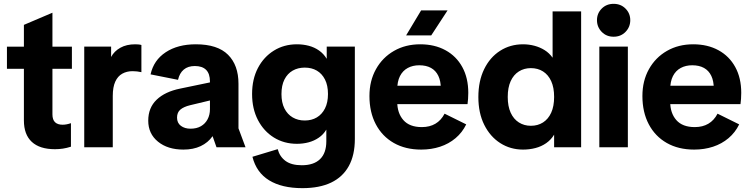

<svg xmlns="http://www.w3.org/2000/svg" viewBox="-20 -764 3889 996"><path d="M265 10Q186 10 145 -28Q104 -66 104 -139V-635L252 -698V-171Q252 -143 265.5 -130Q279 -117 305 -117Q315 -117 325.5 -119Q336 -121 348 -125V-3Q326 4 306 7Q286 10 265 10ZM16 -407V-522H353V-407Z M417 0V-522.2H556.4V-468.5Q572.4 -498.5 604.3 -516.3Q636.2 -534.2 681.2 -534.2Q690.5 -534.2 698.8 -533.4Q707.2 -532.6 713.5 -530.6V-389.6Q701.3 -392.3 690.7 -393.5Q680.1 -394.8 667.5 -394.8Q637.6 -394.8 614.3 -381.8Q590.9 -368.8 578 -340.6Q565 -312.3 565 -266.2V0Z M931.3 12Q849.9 12 799.5 -29.2Q749 -70.3 749 -138.1Q749 -205.2 792.6 -246.8Q836.1 -288.4 914.1 -304.3L1118.1 -346.7V-254.6L965.8 -218.1Q933.1 -210.1 915.7 -195.5Q898.4 -180.9 898.4 -153.9Q898.4 -126.1 918.4 -111.2Q938.4 -96.4 968 -96.4Q1000.2 -96.4 1022.5 -109.4Q1044.8 -122.3 1056.9 -145.3Q1069.1 -168.3 1069.1 -197.7V-341.1Q1069.1 -381.5 1049.3 -401.5Q1029.4 -421.5 990.8 -421.5Q955 -421.5 933.1 -402.9Q911.2 -384.3 903.5 -349.9L761.1 -378.2Q777.3 -451.9 839.7 -493Q902.1 -534.2 995.8 -534.2Q1108.6 -534.2 1162.9 -480Q1217.1 -425.9 1217.1 -329.8V-98.3L1253.7 0H1103.1L1082.8 -57.6Q1059.3 -24.1 1021 -6Q982.7 12 931.3 12Z M1548.8 212Q1442.2 212 1376.1 171.4Q1310 130.8 1289.5 49.3L1420.6 9.7Q1430.6 48.1 1461 70.7Q1491.4 93.2 1545.7 93.2Q1607.4 93.2 1640.1 61.7Q1672.8 30.1 1672.8 -31.2V-91.7Q1657.7 -66.1 1633.7 -49.8Q1609.8 -33.4 1581 -25.7Q1552.2 -18 1520.2 -18Q1453.6 -18 1401 -50.5Q1348.4 -83.1 1318 -141.4Q1287.7 -199.7 1287.7 -276.2Q1287.7 -353.5 1318 -411.3Q1348.4 -469.1 1401 -501.6Q1453.6 -534.2 1520.2 -534.2Q1552.4 -534.2 1581.8 -526.5Q1611.1 -518.8 1634.9 -502.1Q1658.8 -485.5 1674.9 -458.9V-522.2H1820.8V-43.1Q1820.8 40.5 1789.5 97.3Q1758.1 154.2 1697.8 183.1Q1637.5 212 1548.8 212ZM1560.8 -138.9Q1596.7 -138.9 1623.5 -154.9Q1650.3 -170.8 1665.8 -201.4Q1681.4 -232 1681.4 -276.2Q1681.4 -321.2 1665.8 -351.6Q1650.3 -382.1 1623.5 -397.7Q1596.7 -413.3 1560.8 -413.3Q1525.6 -413.3 1498.3 -397.7Q1471 -382.1 1455.5 -351.5Q1440.1 -320.9 1440.1 -275.9Q1440.1 -232 1455.5 -201.4Q1471 -170.8 1498.3 -154.9Q1525.6 -138.9 1560.8 -138.9Z M2164.9 12Q2083.2 12 2022.8 -22.4Q1962.3 -56.9 1929.4 -119.6Q1896.5 -182.2 1896.5 -265.8Q1896.5 -344.8 1930.5 -405.4Q1964.4 -466 2024 -500.1Q2083.6 -534.2 2159.7 -534.2Q2234.8 -534.2 2291 -503.4Q2347.2 -472.7 2378.2 -416.1Q2409.2 -359.6 2409.2 -282.1Q2409.2 -267.8 2408.1 -251.2Q2407 -234.6 2405.3 -223.7H1966.2V-319.2H2311.3L2266.7 -303.4Q2267 -343.1 2253.9 -370.4Q2240.8 -397.8 2215.9 -411.6Q2191 -425.4 2154.8 -425.4Q2121.2 -425.4 2095.2 -411.4Q2069.1 -397.3 2054.8 -369.2Q2040.6 -341.1 2040.6 -299V-236.9Q2040.6 -177.2 2072.5 -141Q2104.4 -104.7 2168.1 -104.7Q2208.9 -104.7 2238.5 -122.1Q2268.2 -139.5 2286.3 -174.3L2398.5 -118.8Q2378.1 -76.7 2343.1 -47.2Q2308.1 -17.7 2262.9 -2.9Q2217.6 12 2164.9 12ZM2164.5 -710H2301.7L2217.1 -580.5H2086.8Z M2693.3 12Q2628.1 12 2575.5 -21.4Q2522.9 -54.8 2492.2 -116.1Q2461.5 -177.4 2461.5 -260.5Q2461.5 -343.6 2491.5 -405.1Q2521.5 -466.7 2574.1 -500.4Q2626.7 -534.2 2693.3 -534.2Q2724 -534.2 2752.5 -526.6Q2781.1 -519 2805.3 -503.9Q2829.5 -488.8 2846.6 -464.6V-705H2994.6V0H2854.5V-65.4Q2838.4 -38.8 2813.5 -21.5Q2788.5 -4.1 2757.8 3.9Q2727 12 2693.3 12ZM2733.9 -111.5Q2769.8 -111.5 2796.9 -128.8Q2824.1 -146.1 2839.3 -179.4Q2854.5 -212.6 2854.5 -261.2Q2854.5 -309.8 2839.3 -343.1Q2824.1 -376.3 2796.9 -393.5Q2769.8 -410.6 2733.9 -410.6Q2699 -410.6 2671.7 -393.5Q2644.3 -376.3 2629.1 -343.1Q2613.9 -309.8 2613.9 -261.2Q2613.9 -212.6 2629.1 -179.4Q2644.3 -146.1 2671.7 -128.8Q2699 -111.5 2733.9 -111.5Z M3089 0V-522.2H3237V0ZM3163.1 -573.5Q3125.8 -573.5 3101.3 -598.7Q3076.8 -624 3076.8 -659.3Q3076.8 -694.6 3101.3 -719.3Q3125.8 -744.1 3163.1 -744.1Q3200.5 -744.1 3225 -719.3Q3249.5 -694.6 3249.5 -659.3Q3249.5 -624 3225 -598.7Q3200.5 -573.5 3163.1 -573.5Z M3580.9 12Q3499.2 12 3438.8 -22.4Q3378.3 -56.9 3345.4 -119.6Q3312.5 -182.2 3312.5 -265.8Q3312.5 -344.8 3346.5 -405.4Q3380.4 -466 3440 -500.1Q3499.6 -534.2 3575.7 -534.2Q3650.8 -534.2 3707 -503.4Q3763.2 -472.7 3794.2 -416.1Q3825.2 -359.6 3825.2 -282.1Q3825.2 -267.8 3824.1 -251.2Q3823 -234.6 3821.3 -223.7H3382.2V-319.2H3727.3L3682.7 -303.4Q3683 -343.1 3669.9 -370.4Q3656.8 -397.8 3631.9 -411.6Q3607 -425.4 3570.8 -425.4Q3537.2 -425.4 3511.2 -411.4Q3485.1 -397.3 3470.8 -369.2Q3456.6 -341.1 3456.6 -299V-236.9Q3456.6 -177.2 3488.5 -141Q3520.4 -104.7 3584.1 -104.7Q3624.9 -104.7 3654.5 -122.1Q3684.2 -139.5 3702.3 -174.3L3814.5 -118.8Q3794.1 -76.7 3759.1 -47.2Q3724.1 -17.7 3678.9 -2.9Q3633.6 12 3580.9 12Z"/></svg>

Font: TikTok Sans Light
Style: Regular
Weight: 300
Version: Version 4.000